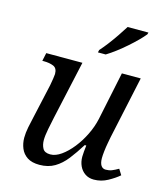

<svg xmlns="http://www.w3.org/2000/svg" viewBox="-115 -855 828 954"><g transform="rotate(15 299.5 -378.0)"><path d="M456 10Q430 10 411 -3Q392 -16 382 -37.5Q372 -59 372 -85Q372 -96 373.5 -112Q375 -128 377 -144H369Q341 -99 314 -64.5Q287 -30 254 -10.5Q221 9 176 9Q137 9 113.5 -6.5Q90 -22 79.5 -47.5Q69 -73 69 -102Q69 -127 75 -157Q81 -187 87 -212L126 -387Q129 -401 132 -422Q135 -443 135 -447Q135 -477 114.5 -485.5Q94 -494 65 -494H57L66 -536H252L186 -237Q180 -210 173 -174Q166 -138 166 -116Q166 -91 176 -73Q186 -55 215 -55Q242 -55 271 -75.5Q300 -96 327 -130Q354 -164 374 -205Q394 -246 403 -287L455 -536H552L483 -215Q481 -204 477 -183Q473 -162 470.5 -140Q468 -118 468 -104Q468 -79 476.5 -66Q485 -53 501 -53Q518 -53 532 -58.5Q546 -64 565 -75L583 -46Q561 -27 527.5 -8.5Q494 10 456 10ZM313 -606 316 -619Q334 -639 353 -664Q372 -689 390 -715.5Q408 -742 423 -766H530L527 -756Q515 -741 495 -721Q475 -701 450.5 -679.5Q426 -658 401 -639Q376 -620 353 -606Z"/></g></svg>

Font: Noto Serif
Style: Italic
Weight: 400
Italic angle: -12°
Designer: Monotype Design Team
Foundry: Monotype Imaging Inc.
Version: Version 2.013